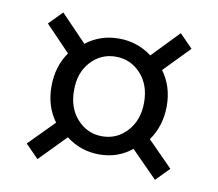

<svg xmlns="http://www.w3.org/2000/svg" viewBox="-62 -649 723 637"><g transform="rotate(10 300.0 -330.0)"><path d="M182.1 -329.1Q181.6 -270 215.8 -232.4Q250 -194.8 299.8 -194.8Q349.6 -194.8 383.8 -232.4Q418 -270 418 -329.1Q418 -388.7 383.8 -425.8Q349.6 -462.9 299.8 -462.9Q250 -462.9 215.8 -425.8Q181.6 -388.7 182.1 -329.1ZM141.1 -445.8 58.1 -532.2 102.1 -577.1 189 -486.8Q236.8 -523.9 299.3 -523.9Q361.8 -523.9 411.1 -486.8L498 -577.1L542 -532.2L458 -445.8Q494.1 -397 494.1 -330.6Q494.1 -264.2 458 -212.9L542 -127.9L498 -83L410.2 -171.9Q363.3 -133.8 300.8 -133.8Q238.3 -133.8 189 -171.9L102.1 -83L58.1 -127.9L142.1 -212.9Q106 -261.7 106 -329.1Q106 -396.5 141.1 -445.8Z"/></g></svg>

Font: SourceCodePro-Regular
Style: Regular
Weight: 400
Monospace: yes
Designer: Paul D. Hunt
Foundry: Adobe Systems Incorporated
Version: Version 1.009;PS 1.000;hotconv 1.0.70;makeotf.lib2.5.5900